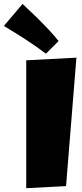

<svg xmlns="http://www.w3.org/2000/svg" viewBox="-107 -986 424 994"><path d="M288.6 -687.5 234.9 -22.5 28.8 -11.7V-673.8ZM130.9 -708Q77.1 -748.5 23.4 -783.2Q-30.3 -817.9 -86.9 -851.6L9.8 -965.8Q48.8 -929.2 84.5 -894.5Q99.6 -879.4 115.5 -863.3Q131.3 -847.2 146.2 -831.3Q161.1 -815.4 174.1 -800.5Q187 -785.6 196.3 -773.4Z"/></svg>

Font: Luckiest Guy RUS-BEL-UKR
Style: Regular
Weight: 400
Designer: Astigmatic (AOETI)
Foundry: Astigmatic (AOETI)
Version: Version 1.00 March 11, 2019, initial release